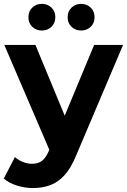

<svg xmlns="http://www.w3.org/2000/svg" viewBox="-30 -770 656 992"><path d="M139.8 201.6Q98.5 201.6 57.4 188.7Q16.3 175.8 -10.5 152.6L47 41.6Q65.2 57.7 88.5 66.9Q111.8 76.1 135.5 76.1Q167.9 76.1 187.5 60.5Q207.1 45 222.6 9.2L251 -56.7L263.4 -73.8L456.5 -537.9H605.9L363.4 33.3Q337 98.1 303.6 134.9Q270.1 171.8 229.4 186.7Q188.8 201.6 139.8 201.6ZM232.1 20.8 -7.8 -537.9H153L339.4 -87.8ZM389 -612.3Q360.1 -612.3 339.8 -631.1Q319.5 -650 319.5 -681Q319.5 -711.9 339.8 -731Q360.1 -750.1 389 -750.1Q418 -750.1 438.2 -731Q458.5 -711.9 458.5 -681Q458.5 -650 438.2 -631.1Q418 -612.3 389 -612.3ZM186.3 -612.3Q157.4 -612.3 137.1 -631.1Q116.8 -650 116.8 -681Q116.8 -711.9 137.1 -731Q157.4 -750.1 186.3 -750.1Q215.3 -750.1 235.5 -731Q255.8 -711.9 255.8 -681Q255.8 -650 235.5 -631.1Q215.3 -612.3 186.3 -612.3Z"/></svg>

Font: Montserrat Thin
Style: Regular
Weight: 100
Designer: Julieta Ulanovsky
Foundry: Julieta Ulanovsky
Version: Version 9.000